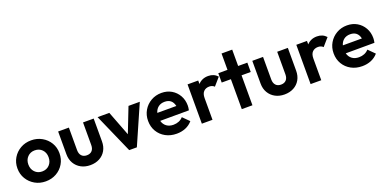

<svg xmlns="http://www.w3.org/2000/svg" viewBox="-11 -1446 4450 2218"><g transform="rotate(-20 2214.0 -337.0)"><path d="M285 10Q212 10 153.5 -23.5Q95 -57 60.5 -114Q26 -171 26 -243Q26 -313 60 -370Q94 -427 152.5 -460.5Q211 -494 284 -494Q357 -494 416 -460.5Q475 -427 509 -370.5Q543 -314 543 -243Q543 -171 509 -113.5Q475 -56 416.5 -23Q358 10 285 10ZM284 -112Q340 -112 374.5 -148.5Q409 -185 409 -242Q409 -299 374 -335Q339 -371 284 -371Q230 -371 195 -334.5Q160 -298 160 -242Q160 -185 195 -148.5Q230 -112 284 -112Z M833 10Q769 10 719.5 -17Q670 -44 642 -92Q614 -140 614 -203V-483H746V-206Q746 -161 769 -136Q792 -111 833 -111Q874 -111 897 -135.5Q920 -160 920 -206V-483H1051V-203Q1051 -139 1023.5 -91Q996 -43 946.5 -16.5Q897 10 833 10Z M1312 0 1099 -483H1243L1360 -178L1479 -483H1618L1406 0Z M1895 10Q1819 10 1759.5 -22.5Q1700 -55 1666 -112Q1632 -169 1632 -242Q1632 -313 1665.5 -370Q1699 -427 1757 -460.5Q1815 -494 1886 -494Q1955 -494 2008.5 -462.5Q2062 -431 2093 -376.5Q2124 -322 2124 -253Q2124 -228 2117 -196L1764 -195Q1776 -150 1810 -125Q1844 -100 1894 -100Q1930 -100 1960.5 -112.5Q1991 -125 2013 -150L2090 -73Q2054 -31 2004 -10.5Q1954 10 1895 10ZM1886 -385Q1839 -385 1807.5 -360.5Q1776 -336 1764 -293H1998Q1978 -385 1886 -385Z M2205 0V-483H2336V-440Q2358 -465 2389 -479Q2420 -493 2461 -493Q2531 -493 2575 -444L2493 -350Q2469 -374 2431 -374Q2388 -374 2362 -347.5Q2336 -321 2336 -267V0Z M2696 0V-368H2583V-483H2696V-684H2827V-483H2940V-368H2827V0Z M3220 10Q3156 10 3106.5 -17Q3057 -44 3029 -92Q3001 -140 3001 -203V-483H3133V-206Q3133 -161 3156 -136Q3179 -111 3220 -111Q3261 -111 3284 -135.5Q3307 -160 3307 -206V-483H3438V-203Q3438 -139 3410.5 -91Q3383 -43 3333.5 -16.5Q3284 10 3220 10Z M3542 0V-483H3673V-440Q3695 -465 3726 -479Q3757 -493 3798 -493Q3868 -493 3912 -444L3830 -350Q3806 -374 3768 -374Q3725 -374 3699 -347.5Q3673 -321 3673 -267V0Z M4176 10Q4100 10 4040.5 -22.5Q3981 -55 3947 -112Q3913 -169 3913 -242Q3913 -313 3946.5 -370Q3980 -427 4038 -460.5Q4096 -494 4167 -494Q4236 -494 4289.5 -462.5Q4343 -431 4374 -376.5Q4405 -322 4405 -253Q4405 -228 4398 -196L4045 -195Q4057 -150 4091 -125Q4125 -100 4175 -100Q4211 -100 4241.5 -112.5Q4272 -125 4294 -150L4371 -73Q4335 -31 4285 -10.5Q4235 10 4176 10ZM4167 -385Q4120 -385 4088.5 -360.5Q4057 -336 4045 -293H4279Q4259 -385 4167 -385Z"/></g></svg>

Font: Outfit Semi Bold
Style: Regular
Weight: 600
Designer: Rodrigo Fuenzalida
Foundry: fragTYPE
Version: Version 1.000